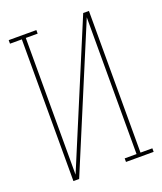

<svg xmlns="http://www.w3.org/2000/svg" viewBox="-136 -824 772 913"><g transform="rotate(-20 250.0 -367.5)"><path d="M77 0V-717H17V-735H157V-717H97V-25L394 -735H423V-18H483V0H343V-18H403V-710L106 0Z"/></g></svg>

Font: Iosevka Slab Thin
Style: Regular
Weight: 100
Monospace: yes
Designer: Belleve Invis
Foundry: Belleve Invis
Version: Version 11.1.0; ttfautohint (v1.8.3)